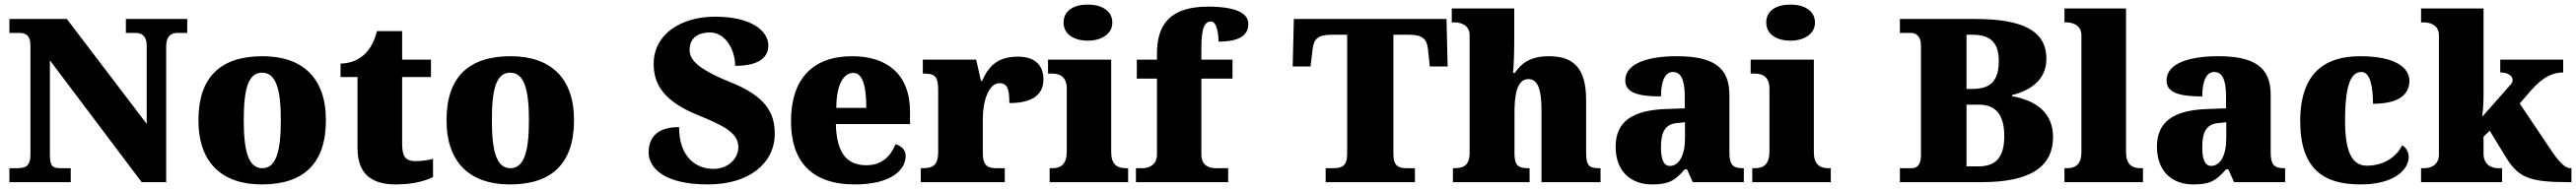

<svg xmlns="http://www.w3.org/2000/svg" viewBox="-20 -797 11256 827"><path d="M21 0H289V-61H246C211 -61 198 -68 198 -121V-533L599 0H706V-593C706 -636 725 -653 755 -653H798V-714H530V-653H573C600 -653 621 -639 621 -597V-255L272 -714H21V-653H63C89 -653 113 -646 113 -597V-121C113 -68 90 -61 54 -61H21Z M1124 10C1308 10 1404 -83 1404 -271C1404 -459 1299 -551 1127 -551C943 -551 847 -459 847 -271C847 -83 952 10 1124 10ZM1126 -61C1066 -61 1045 -134 1045 -271C1045 -409 1065 -479 1125 -479C1185 -479 1207 -409 1207 -271C1207 -134 1186 -61 1126 -61Z M1710 10C1793 10 1848 -10 1872 -22V-102C1851 -96 1823 -92 1796 -92C1748 -92 1737 -116 1737 -170V-460H1863V-536H1737V-661H1627C1617 -620 1599 -587 1581 -568C1562 -547 1525 -519 1468 -519V-460H1542V-150C1542 -32 1607 10 1710 10Z M2208 10C2392 10 2488 -83 2488 -271C2488 -459 2383 -551 2211 -551C2027 -551 1931 -459 1931 -271C1931 -83 2036 10 2208 10ZM2210 -61C2150 -61 2129 -134 2129 -271C2129 -409 2149 -479 2209 -479C2269 -479 2291 -409 2291 -271C2291 -134 2270 -61 2210 -61Z M3074 10C3252 10 3365 -82 3365 -212C3365 -307 3322 -377 3170 -438C3021 -498 2993 -539 2993 -579C2993 -632 3032 -655 3081 -655C3152 -655 3192 -576 3192 -509C3299 -509 3337 -548 3337 -598C3337 -659 3267 -724 3105 -724C2953 -724 2836 -646 2836 -518C2836 -429 2878 -355 3030 -293C3138 -249 3206 -217 3206 -153C3206 -107 3166 -58 3096 -58C3026 -58 2947 -105 2947 -241C2880 -241 2814 -218 2814 -129C2814 -78 2859 10 3074 10Z M3715 10C3876 10 3937 -55 3937 -115C3937 -141 3918 -159 3893 -166C3871 -113 3833 -74 3765 -74C3679 -74 3635 -129 3632 -254H3956V-309C3956 -468 3860 -551 3703 -551C3533 -551 3436 -454 3436 -266C3436 -91 3526 10 3715 10ZM3765 -325H3634C3634 -425 3665 -478 3708 -478C3748 -478 3765 -424 3765 -325Z M4003 0H4370V-61H4335C4298 -61 4274 -69 4274 -128V-278C4274 -355 4300 -433 4347 -433C4384 -433 4390 -401 4390 -346C4479 -346 4539 -375 4539 -450C4539 -506 4507 -549 4429 -549C4351 -549 4305 -521 4271 -443H4266L4245 -536H4012V-475H4016C4060 -475 4079 -466 4079 -407V-133C4079 -70 4053 -61 4008 -61H4003Z M4733 -619C4790 -619 4840 -647 4840 -698C4840 -752 4790 -777 4733 -777C4673 -777 4627 -752 4627 -698C4627 -647 4673 -619 4733 -619ZM4566 0H4909V-61H4898C4861 -61 4835 -78 4835 -131V-536H4559V-475H4578C4614 -475 4641 -458 4641 -409V-135C4641 -79 4616 -61 4578 -61H4566Z M4943 0H5346V-61H5292C5269 -61 5229 -68 5229 -121V-453H5365V-536H5229V-588C5229 -679 5245 -703 5271 -703C5298 -703 5304 -642 5304 -615C5411 -615 5434 -653 5434 -693C5434 -726 5406 -768 5258 -768C5094 -768 5035 -691 5035 -563V-536H4947V-453H5035V-121C5035 -68 4989 -61 4972 -61H4943Z M5772 0H6162V-61H6130C6093 -61 6068 -68 6068 -121V-645H6136C6196 -645 6214 -626 6219 -582L6227 -506H6305L6300 -714H5633L5628 -506H5706L5715 -582C5720 -626 5738 -645 5798 -645H5866V-125C5866 -69 5842 -61 5804 -61H5772Z M6328 0H6663V-61H6659C6615 -61 6597 -71 6597 -125V-301C6597 -371 6604 -451 6658 -451C6700 -451 6715 -402 6715 -317V0H6973V-61H6969C6924 -61 6910 -70 6910 -131V-360C6910 -494 6859 -551 6748 -551C6661 -551 6623 -515 6599 -478H6591C6594 -513 6596 -567 6596 -622V-760H6323V-699H6338C6354 -699 6401 -692 6401 -643V-128C6401 -70 6371 -61 6332 -61H6328Z M7197 10C7268 10 7296 -4 7341 -56H7351L7376 0H7599V-61H7595C7550 -61 7536 -77 7536 -131V-383C7536 -507 7459 -551 7306 -551C7183 -551 7081 -521 7081 -445C7081 -394 7131 -375 7237 -375C7237 -446 7257 -482 7289 -482C7324 -482 7341 -449 7341 -375V-323L7260 -320C7112 -315 7039 -265 7039 -155C7039 -43 7110 10 7197 10ZM7276 -71C7249 -71 7237 -99 7237 -152C7237 -220 7255 -255 7311 -259L7342 -262V-191C7342 -118 7316 -71 7276 -71Z M7803 -619C7860 -619 7910 -647 7910 -698C7910 -752 7860 -777 7803 -777C7743 -777 7697 -752 7697 -698C7697 -647 7743 -619 7803 -619ZM7636 0H7979V-61H7968C7931 -61 7905 -78 7905 -131V-536H7629V-475H7648C7684 -475 7711 -458 7711 -409V-135C7711 -79 7686 -61 7648 -61H7636Z M8281 0H8639C8849 0 8950 -66 8950 -198C8950 -303 8876 -358 8771 -376V-381C8851 -401 8921 -447 8921 -540C8921 -666 8811 -714 8609 -714H8281V-653H8330C8349 -653 8373 -641 8373 -598V-116C8373 -83 8361 -61 8333 -61H8281ZM8600 -408H8572V-645H8598C8671 -645 8713 -616 8713 -530C8713 -442 8675 -408 8600 -408ZM8624 -69H8572V-339H8626C8700 -339 8737 -295 8737 -201C8737 -103 8695 -69 8624 -69Z M9000 0H9343V-61H9332C9295 -61 9269 -78 9269 -131V-760H9000V-699H9011C9027 -699 9074 -692 9074 -643V-131C9074 -78 9048 -61 9011 -61H9000Z M9562 10C9633 10 9661 -4 9706 -56H9716L9741 0H9964V-61H9960C9915 -61 9901 -77 9901 -131V-383C9901 -507 9824 -551 9671 -551C9548 -551 9446 -521 9446 -445C9446 -394 9496 -375 9602 -375C9602 -446 9622 -482 9654 -482C9689 -482 9706 -449 9706 -375V-323L9625 -320C9477 -315 9404 -265 9404 -155C9404 -43 9475 10 9562 10ZM9641 -71C9614 -71 9602 -99 9602 -152C9602 -220 9620 -255 9676 -259L9707 -262V-191C9707 -118 9681 -71 9641 -71Z M10293 10C10444 10 10504 -57 10504 -110C10504 -128 10496 -150 10475 -161C10452 -112 10396 -72 10321 -72C10254 -72 10226 -138 10226 -268C10226 -433 10254 -482 10298 -482C10336 -482 10348 -416 10348 -343C10486 -343 10507 -403 10507 -444C10507 -496 10454 -551 10291 -551C10145 -551 10030 -484 10030 -267C10030 -55 10135 10 10293 10Z M10558 0H10912V-61H10893C10876 -61 10831 -69 10831 -125V-199L10858 -225L10930 -107C10984 -20 11032 0 11201 0H11215V-61H11211C11186 -61 11159 -90 11122 -146L10989 -344L11038 -401C11090 -460 11133 -480 11179 -480V-536H10904V-480C10937 -480 10958 -465 10958 -448C10958 -445 10958 -438 10952 -430L10825 -286C10828 -304 10831 -345 10831 -379V-760H10558V-699H10573C10589 -699 10636 -692 10636 -643V-121C10636 -68 10590 -61 10573 -61H10558Z"/></svg>

Font: Noto Serif Thai Black
Style: Regular
Weight: 900
Designer: Monotype Design Team
Foundry: Monotype Imaging Inc.
Version: Version 2.002